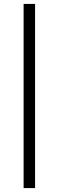

<svg xmlns="http://www.w3.org/2000/svg" viewBox="-20 -804 300 980"><path d="M100.5 156V-784H159V156Z"/></svg>

Font: Commissioner Light
Style: Regular
Weight: 300
Designer: Kostas Bartsokas
Foundry: Kostas Bartsokas
Version: Version 1.000; ttfautohint (v1.8.3)